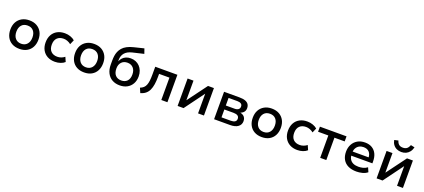

<svg xmlns="http://www.w3.org/2000/svg" viewBox="69 -1998 7236 3275"><g transform="rotate(20 3687.0 -360.5)"><path d="M321 9Q242 9 184.5 -23Q127 -55 96 -113.5Q65 -172 65 -250Q65 -328 96 -385.5Q127 -443 184.5 -475.5Q242 -508 320 -508Q399 -508 456 -475.5Q513 -443 544 -385.5Q575 -328 575 -250Q575 -172 544 -113.5Q513 -55 456 -23Q399 9 321 9ZM320 -84Q388 -84 427 -129Q466 -174 466 -250Q466 -326 427.5 -370Q389 -414 320 -414Q251 -414 212.5 -370Q174 -326 174 -250Q174 -174 213 -129Q252 -84 320 -84Z M964 9Q885 9 827 -23Q769 -55 737 -113Q705 -171 705 -249Q705 -328 737 -386.5Q769 -445 827.5 -476.5Q886 -508 964 -508Q1018 -508 1066 -491Q1114 -474 1145 -446L1109 -363Q1080 -387 1045 -400Q1010 -413 976 -413Q901 -413 859 -370.5Q817 -328 817 -249Q817 -170 859 -128Q901 -86 975 -86Q1010 -86 1044.5 -98.5Q1079 -111 1106 -133L1142 -51Q1112 -23 1065 -7Q1018 9 964 9Z M1496 9Q1417 9 1359.5 -23Q1302 -55 1271 -113.5Q1240 -172 1240 -250Q1240 -328 1271 -385.5Q1302 -443 1359.5 -475.5Q1417 -508 1495 -508Q1574 -508 1631 -475.5Q1688 -443 1719 -385.5Q1750 -328 1750 -250Q1750 -172 1719 -113.5Q1688 -55 1631 -23Q1574 9 1496 9ZM1495 -84Q1563 -84 1602 -129Q1641 -174 1641 -250Q1641 -326 1602.5 -370Q1564 -414 1495 -414Q1426 -414 1387.5 -370Q1349 -326 1349 -250Q1349 -174 1388 -129Q1427 -84 1495 -84Z M2141 9Q2063 9 2004 -24Q1945 -57 1912 -120.5Q1879 -184 1879 -273V-348Q1879 -389 1884.5 -430.5Q1890 -472 1906 -510.5Q1922 -549 1951 -582.5Q1980 -616 2027.5 -642Q2075 -668 2145 -685L2324 -729L2355 -640L2152 -592Q2065 -571 2022 -521Q1979 -471 1979 -395V-371H1981Q1995 -406 2020 -432.5Q2045 -459 2081.5 -474.5Q2118 -490 2166 -490Q2215 -490 2256.5 -473Q2298 -456 2329 -424Q2360 -392 2378 -346.5Q2396 -301 2396 -245Q2396 -167 2363.5 -110Q2331 -53 2274 -22Q2217 9 2141 9ZM2138 -79Q2205 -79 2244.5 -120Q2284 -161 2284 -239Q2284 -314 2244.5 -357.5Q2205 -401 2138 -401Q2071 -401 2031.5 -358.5Q1992 -316 1992 -245Q1992 -164 2031 -121.5Q2070 -79 2138 -79Z M2519 13 2482 -73Q2519 -87 2543 -109Q2567 -131 2580.5 -165Q2594 -199 2599.5 -246Q2605 -293 2605 -356V-498H3007V0H2896V-406H2708V-353Q2708 -276 2698.5 -215Q2689 -154 2668 -108.5Q2647 -63 2610.5 -33Q2574 -3 2519 13Z M3192 0V-498H3299V-142L3563 -498H3670V0H3563V-357L3300 0Z M3854 0V-498H4134Q4199 -498 4240 -483Q4281 -468 4300.5 -439Q4320 -410 4320 -368Q4320 -329 4299 -301Q4278 -273 4239 -260V-258Q4273 -250 4295 -233.5Q4317 -217 4327.5 -193Q4338 -169 4338 -139Q4338 -75 4287.5 -37.5Q4237 0 4143 0ZM3962 -73H4131Q4178 -73 4204.5 -90Q4231 -107 4231 -144Q4231 -181 4204.5 -198.5Q4178 -216 4131 -216H3962ZM3962 -288H4122Q4165 -288 4189 -306.5Q4213 -325 4213 -359Q4213 -393 4189 -409.5Q4165 -426 4122 -426H3962Z M4721 9Q4642 9 4584.5 -23Q4527 -55 4496 -113.5Q4465 -172 4465 -250Q4465 -328 4496 -385.5Q4527 -443 4584.5 -475.5Q4642 -508 4720 -508Q4799 -508 4856 -475.5Q4913 -443 4944 -385.5Q4975 -328 4975 -250Q4975 -172 4944 -113.5Q4913 -55 4856 -23Q4799 9 4721 9ZM4720 -84Q4788 -84 4827 -129Q4866 -174 4866 -250Q4866 -326 4827.5 -370Q4789 -414 4720 -414Q4651 -414 4612.5 -370Q4574 -326 4574 -250Q4574 -174 4613 -129Q4652 -84 4720 -84Z M5364 9Q5285 9 5227 -23Q5169 -55 5137 -113Q5105 -171 5105 -249Q5105 -328 5137 -386.5Q5169 -445 5227.5 -476.5Q5286 -508 5364 -508Q5418 -508 5466 -491Q5514 -474 5545 -446L5509 -363Q5480 -387 5445 -400Q5410 -413 5376 -413Q5301 -413 5259 -370.5Q5217 -328 5217 -249Q5217 -170 5259 -128Q5301 -86 5375 -86Q5410 -86 5444.5 -98.5Q5479 -111 5506 -133L5542 -51Q5512 -23 5465 -7Q5418 9 5364 9Z M5780 0V-406H5594V-498H6077V-406H5891V0Z M6439 9Q6350 9 6287 -21.5Q6224 -52 6191 -110.5Q6158 -169 6158 -250Q6158 -324 6188.5 -382Q6219 -440 6276 -474Q6333 -508 6413 -508Q6487 -508 6540 -476.5Q6593 -445 6621 -387.5Q6649 -330 6649 -250V-216H6243V-290H6572L6555 -270Q6555 -347 6518 -386Q6481 -425 6414 -425Q6370 -425 6336 -406Q6302 -387 6282.5 -351.5Q6263 -316 6263 -264V-251Q6263 -193 6284.5 -155Q6306 -117 6346 -98.5Q6386 -80 6443 -80Q6483 -80 6525 -90Q6567 -100 6603 -128L6637 -50Q6598 -18 6544 -4.5Q6490 9 6439 9Z M6804 0V-498H6911V-142L7175 -498H7282V0H7175V-357L6912 0ZM7045 -566Q6998 -566 6960 -583.5Q6922 -601 6896.5 -635Q6871 -669 6862 -718L6933 -734Q6946 -689 6972.5 -667Q6999 -645 7045 -645Q7089 -645 7116 -666Q7143 -687 7161 -733L7231 -718Q7218 -667 7191.5 -633.5Q7165 -600 7128 -583Q7091 -566 7045 -566Z"/></g></svg>

Font: Nunito Sans 7pt SemiBold
Style: Regular
Weight: 600
Designer: Vernon Adams
Foundry: Vernon Adams
Version: Version 3.101;gftools[0.9.27]